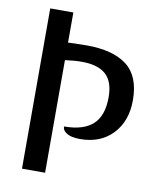

<svg xmlns="http://www.w3.org/2000/svg" viewBox="-77 -719 630 779"><g transform="rotate(10 238.0 -330.0)"><path d="M162.1 -536.1Q213.9 -538.1 238.8 -538.1Q347.7 -538.1 404.8 -494.1Q461.9 -450.2 461.9 -351.1Q461.9 -265.1 411.9 -212.2Q361.8 -159.2 277.8 -159.2Q260.3 -159.2 244.9 -162.4Q229.5 -165.5 217.3 -174.8Q205.1 -184.1 205.1 -198.2Q284.2 -198.2 323.5 -233.9Q362.8 -269.5 362.8 -346.2Q362.8 -410.6 330.1 -439.9Q297.4 -469.2 231 -469.2Q200.7 -469.2 162.1 -463.9V0H66.9V-660.2H162.1Z"/></g></svg>

Font: Sansita Light
Style: Regular
Weight: 300
Designer: Pablo Cosgaya
Foundry: Omnibus-Type
Version: Version 1.006;hotconv 1.0.109;makeotfexe 2.5.65596